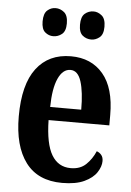

<svg xmlns="http://www.w3.org/2000/svg" viewBox="-54 -794 578 844"><g transform="rotate(5 235.0 -371.5)"><path d="M252 10Q145 10 91 -62Q37 -134 37 -265Q37 -406 91 -477Q145 -548 243 -548Q333 -548 385 -486.5Q437 -425 437 -306V-260H169Q171 -155 200 -106.5Q229 -58 284 -58Q326 -58 351.5 -82.5Q377 -107 392 -142Q404 -138 412.5 -128Q421 -118 421 -101Q421 -77 404 -51Q387 -25 349.5 -7.5Q312 10 252 10ZM308 -318Q308 -396 293.5 -442Q279 -488 246 -488Q212 -488 192 -444Q172 -400 171 -318ZM325 -629Q303 -629 286.5 -642.5Q270 -656 270 -690Q270 -725 286.5 -739Q303 -753 325 -753Q344 -753 361 -739Q378 -725 378 -690Q378 -656 361 -642.5Q344 -629 325 -629ZM157 -629Q137 -629 121 -642.5Q105 -656 105 -690Q105 -725 121 -739Q137 -753 157 -753Q178 -753 195 -739Q212 -725 212 -690Q212 -656 195 -642.5Q178 -629 157 -629Z"/></g></svg>

Font: Noto Serif ExtraCondensed
Style: Bold
Weight: 700
Width: 2
Designer: Monotype Design Team
Foundry: Monotype Imaging Inc.
Version: Version 2.014; ttfautohint (v1.8.4.7-5d5b)